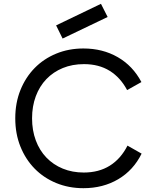

<svg xmlns="http://www.w3.org/2000/svg" viewBox="-20 -970 800 1006"><path d="M417 16Q340 16 274.5 -11Q209 -38 161.5 -86.5Q114 -135 87 -202Q60 -269 60 -350Q60 -431 87 -498Q114 -565 161.5 -613.5Q209 -662 274.5 -689Q340 -716 417 -716Q518 -716 597 -670.5Q676 -625 721 -540L646 -498Q611 -564 554.5 -599Q498 -634 420 -634Q359 -634 309 -613.5Q259 -593 223 -555.5Q187 -518 167.5 -465.5Q148 -413 148 -350Q148 -287 167.5 -234.5Q187 -182 223 -144.5Q259 -107 309 -86.5Q359 -66 419 -66Q498 -66 555.5 -102Q613 -138 648 -207L722 -165Q679 -78 599.5 -31Q520 16 417 16ZM274 -837 509 -950 544 -881 308 -768Z"/></svg>

Font: NT Somic
Style: Regular
Weight: 400
Designer: Ravid Balaliev — lead type designer, mastering
Michael Voronin — secret advisor, marketing
Ivan Kovalenko — best boy
Foundry: NT Type
Version: Version 0.7